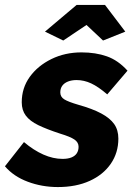

<svg xmlns="http://www.w3.org/2000/svg" viewBox="-46 -747 548 777"><path d="M188 10Q124 10 66.5 -11.5Q9 -33 -26 -74L51 -172Q90 -139 129.5 -121.5Q169 -104 207 -104Q229 -104 243.5 -110Q258 -116 265 -127Q272 -138 272 -153Q272 -171 255 -182.5Q238 -194 198 -206Q143 -224 109 -240.5Q75 -257 58.5 -279Q42 -301 42 -333Q42 -391 74.5 -436Q107 -481 162 -508Q217 -535 284 -535Q341 -535 386.5 -519Q432 -503 470 -461L388 -365Q352 -396 323 -409.5Q294 -423 264 -423Q244 -423 229 -417Q214 -411 206 -400Q198 -389 198 -373Q198 -355 214 -345Q230 -335 271 -323Q328 -307 363.5 -288Q399 -269 416 -245Q433 -221 433 -186Q433 -129 402.5 -84.5Q372 -40 317 -15Q262 10 188 10ZM136 -619 264 -727H379L461 -619L371 -583L304 -646L210 -583Z"/></svg>

Font: Raleway Thin ExtraBold
Style: Italic
Weight: 800
Italic angle: -12°
Version: Version 4.026